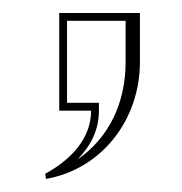

<svg xmlns="http://www.w3.org/2000/svg" viewBox="-20 -635 280 295"><path d="M120 -465C120 -423.3 90.2 -390.1 49.3 -367.9L50.7 -360.1C135.8 -375.1 195 -450.3 195 -540V-615H71V-465ZM132 -477H83V-603H173V-540C173 -478.2 148.7 -424.4 99.2 -390C119.9 -411.5 132 -435.8 132 -465Z"/></svg>

Font: SortefaxS01
Style: Medium
Weight: 500
Designer: gluk
Foundry: gluk
Version: Version 0.261